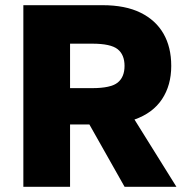

<svg xmlns="http://www.w3.org/2000/svg" viewBox="-20 -720 735 740"><path d="M70 0V-700H375Q463 -700 521.5 -671.2Q580 -642.5 610 -590.4Q640 -538.3 640 -466Q640 -391.3 604.4 -337.7Q568.8 -284 498.3 -259.3L660 0H460.2L324.5 -240.3H250V0ZM250 -380.3H335Q406.8 -380.3 433.4 -401.6Q460 -422.8 460 -466Q460 -509.2 433.4 -530.4Q406.8 -551.7 335 -551.7H250Z"/></svg>

Font: Golos Text
Style: Regular
Weight: 400
Designer: A.Korolkova, Vitaly Kuzmin
Foundry: ParaType Ltd
Version: Version 2.004